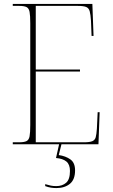

<svg xmlns="http://www.w3.org/2000/svg" viewBox="-20 -734 575 977"><path d="M45 0V-10H78Q103 -10 115 -16Q127 -22 130.5 -40.5Q134 -59 134 -98V-616Q134 -655 130.5 -673.5Q127 -692 115 -698Q103 -704 78 -704H45V-714H450L456 -551H446L443 -628Q441 -660 436.5 -676.5Q432 -693 418.5 -698.5Q405 -704 376 -704H162V-380H387V-370H162V-10H408Q436 -10 449.5 -15.5Q463 -21 467 -35.5Q471 -50 473 -79L477 -163H487L481 0ZM267 223Q254 223 240 221Q226 219 210 213V203Q226 208 238.5 210.5Q251 213 266 213Q297 213 316.5 196Q336 179 336 136Q336 103 318 88Q300 73 265 70L281 -1H293L279 55Q314 60 338 77Q362 94 362 133Q362 180 335.5 201.5Q309 223 267 223Z"/></svg>

Font: Noto Serif Display SemiCondensed Thin
Style: Regular
Weight: 100
Width: 4
Designer: Monotype Design Team
Foundry: Monotype Imaging Inc.
Version: Version 2.009